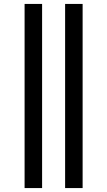

<svg xmlns="http://www.w3.org/2000/svg" viewBox="-20 -762 545 976"><path d="M105 194V-742H194V194ZM311 194V-742H400V194Z"/></svg>

Font: Montserrat Thin Medium
Style: Regular
Weight: 500
Version: Version 9.000